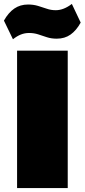

<svg xmlns="http://www.w3.org/2000/svg" viewBox="-37 -958 431 978"><path d="M308 -700V0H50V-700ZM-17 -853Q6 -894 36 -914.5Q66 -935 106 -935Q133 -935 156.5 -928Q180 -921 201.5 -913.5Q223 -906 247 -906Q267 -906 287.5 -914Q308 -922 329 -938L374 -843Q352 -803 322.5 -782Q293 -761 252 -761Q224 -761 201.5 -768.5Q179 -776 157.5 -783Q136 -790 111 -790Q89 -790 69 -782Q49 -774 29 -758Z"/></svg>

Font: Pathway Extreme 28pt Black
Style: Regular
Weight: 900
Designer: Eduardo Rodriguez Tunni
Foundry: Eduardo Rodriguez Tunni
Version: Version 1.001;gftools[0.9.26]